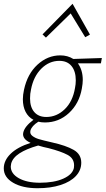

<svg xmlns="http://www.w3.org/2000/svg" viewBox="-74 -707 559 1016"><path d="M460 -372H338Q364 -336 364 -284Q364 -265 359 -238Q345 -159 291 -109Q237 -59 164 -59Q144 -59 129 -63Q94 -41 87 -16Q83 1 97 12Q111 23 131 29Q151 35 203 47Q275 63 315.5 86Q356 109 356 154Q356 194 327.5 224.5Q299 255 246.5 272Q194 289 125 289Q45 289 -4.5 260Q-54 231 -54 184Q-54 142 -17.5 106.5Q19 71 88 49Q48 31 48 3Q48 -2 49 -5Q56 -38 103 -73Q76 -87 61.5 -115Q47 -143 47 -182Q47 -205 53 -232Q71 -316 124.5 -365Q178 -414 245 -414Q284 -414 314 -395L465 -400ZM327 -282Q327 -330 304.5 -357.5Q282 -385 240 -385Q186 -385 144.5 -343.5Q103 -302 90 -233Q85 -212 85 -186Q85 -140 107.5 -114Q130 -88 171 -88Q226 -88 268.5 -129Q311 -170 323 -242Q327 -261 327 -282ZM318 168Q318 131 283.5 112.5Q249 94 183 77Q157 72 128 63Q65 81 29 104.5Q-7 128 -15 159Q-17 169 -17 174Q-17 212 25.5 236Q68 260 137 260Q212 260 260.5 238.5Q309 217 317 182Q318 177 318 168ZM402 -524 377 -510 300 -636 169 -508 151 -525 310 -687Z"/></svg>

Font: Ysabeau Light
Style: Italic
Weight: 300
Italic angle: -12°
Designer: Christian Thalmann (Catharsis Fonts)
Version: Version 0.003